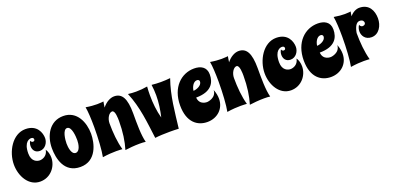

<svg xmlns="http://www.w3.org/2000/svg" viewBox="-0 -1349 4405 2147"><g transform="rotate(-20 2202.5 -275.5)"><path d="M446 -414C446 -476 411 -584 272 -584C117 -584 16 -407 16 -254C16 -116 94 25 231 25C354 25 437 -79 437 -186C437 -225 426 -263 408 -289C396 -216 334 -200 306 -200C275 -200 210 -218 210 -316C210 -459 282 -467 299 -467C320 -467 327 -454 327 -443C326 -432 323 -422 304 -422C304 -422 286 -422 279 -443C268 -427 262 -406 262 -384C262 -341 286 -299 343 -299C407 -299 446 -360 446 -414Z M946 -285C946 -417 883 -577 719 -577C556 -577 478 -429 478 -282C478 -157 517 25 709 25C900 25 946 -172 946 -285ZM776 -269C776 -224 762 -141 712 -141C660 -141 650 -232 650 -275C650 -320 662 -436 714 -436C769 -436 776 -315 776 -269Z M1489 10C1465 -77 1466 -214 1466 -336C1466 -514 1423 -589 1329 -589C1286 -589 1231 -562 1188 -507C1191 -533 1195 -556 1199 -576C1199 -576 1170 -571 1123 -571C1087 -571 1041 -574 989 -583C999 -532 1004 -440 1004 -342C1004 -210 995 -65 980 8C1044 -2 1101 -5 1143 -5C1188 -5 1216 -2 1216 -2C1189 -96 1179 -214 1179 -322C1179 -382 1215 -438 1251 -438C1288 -438 1288 -340 1288 -311C1288 -180 1272 -75 1244 19C1285 13 1356 6 1418 6C1444 6 1469 7 1489 10Z M1989 -566C1951 -562 1914 -560 1877 -560C1840 -560 1804 -562 1768 -566C1774 -524 1777 -482 1777 -439C1777 -355 1765 -270 1745 -186C1721 -274 1711 -367 1711 -462C1711 -496 1712 -531 1715 -566C1671 -558 1626 -554 1581 -554C1549 -554 1517 -556 1485 -560C1563 -374 1579 -186 1604 5C1648 -1 1718 -4 1782 -4C1821 -4 1858 -3 1886 -1C1909 -190 1923 -379 1989 -566Z M2420 -454C2420 -544 2352 -576 2276 -576C2124 -576 1989 -456 1989 -239C1989 -38 2098 38 2215 38C2335 38 2424 -46 2424 -163C2424 -195 2418 -232 2401 -274C2397 -181 2290 -173 2290 -173C2289 -173 2195 -166 2188 -262C2371 -262 2420 -356 2420 -454ZM2186 -343C2190 -384 2217 -442 2262 -442C2278 -442 2290 -432 2290 -417C2290 -370 2223 -344 2186 -343Z M2970 10C2946 -77 2947 -214 2947 -336C2947 -514 2904 -589 2810 -589C2767 -589 2712 -562 2669 -507C2672 -533 2676 -556 2680 -576C2680 -576 2651 -571 2604 -571C2568 -571 2522 -574 2470 -583C2480 -532 2485 -440 2485 -342C2485 -210 2476 -65 2461 8C2525 -2 2582 -5 2624 -5C2669 -5 2697 -2 2697 -2C2670 -96 2660 -214 2660 -322C2660 -382 2696 -438 2732 -438C2769 -438 2769 -340 2769 -311C2769 -180 2753 -75 2725 19C2766 13 2837 6 2899 6C2925 6 2950 7 2970 10Z M3430 -414C3430 -476 3395 -584 3256 -584C3101 -584 3000 -407 3000 -254C3000 -116 3078 25 3215 25C3338 25 3421 -79 3421 -186C3421 -225 3410 -263 3392 -289C3380 -216 3318 -200 3290 -200C3259 -200 3194 -218 3194 -316C3194 -459 3266 -467 3283 -467C3304 -467 3311 -454 3311 -443C3310 -432 3307 -422 3288 -422C3288 -422 3270 -422 3263 -443C3252 -427 3246 -406 3246 -384C3246 -341 3270 -299 3327 -299C3391 -299 3430 -360 3430 -414Z M3891 -454C3891 -544 3823 -576 3747 -576C3595 -576 3460 -456 3460 -239C3460 -38 3569 38 3686 38C3806 38 3895 -46 3895 -163C3895 -195 3889 -232 3872 -274C3868 -181 3761 -173 3761 -173C3760 -173 3666 -166 3659 -262C3842 -262 3891 -356 3891 -454ZM3657 -343C3661 -384 3688 -442 3733 -442C3749 -442 3761 -432 3761 -417C3761 -370 3694 -344 3657 -343Z M4198 -443C4238 -443 4246 -418 4246 -404C4246 -389 4234 -376 4210 -376C4210 -376 4187 -376 4178 -404C4164 -384 4156 -358 4156 -332C4156 -283 4188 -225 4264 -225C4352 -225 4402 -313 4402 -400C4402 -490 4361 -582 4244 -582C4209 -582 4166 -563 4132 -522C4134 -542 4137 -560 4141 -576C4141 -576 4115 -571 4071 -571C4037 -571 3993 -574 3941 -583C3951 -532 3956 -440 3956 -342C3956 -210 3947 -65 3932 8C3996 -2 4050 -5 4090 -5C4133 -5 4158 -2 4158 -2C4131 -97 4121 -216 4121 -326C4133 -395 4158 -443 4198 -443Z"/></g></svg>

Font: Spicy Rice
Style: Regular
Weight: 400
Designer: Astigmatic (AOETI)
Foundry: Astigmatic (AOETI)
Version: Version 1.000